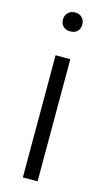

<svg xmlns="http://www.w3.org/2000/svg" viewBox="-113 -754 436 794"><g transform="rotate(15 104.5 -357.5)"><path d="M106 -715Q125 -715 136 -703Q147 -691 147 -674Q147 -656 136 -645Q125 -634 106 -634Q86 -634 75 -645Q64 -656 64 -674Q64 -691 75.5 -703Q87 -715 106 -715ZM73 -523H136V0H73Z"/></g></svg>

Font: Freesentation 3 Light
Style: Regular
Weight: 300
Designer: glyphs from Roboto by Christian Robertson / Hangul glyphs from Noto Sans CJK(Source Han Sans) by Jang Soo-young and Kang
Foundry: PT&
Version: Version 2.001